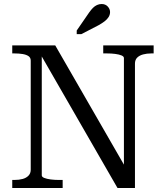

<svg xmlns="http://www.w3.org/2000/svg" viewBox="-20 -936 817 956"><path d="M41 0V-40H52Q75 -40 93 -45Q111 -50 122 -61.5Q133 -73 133 -91V-634Q133 -649 122 -656.5Q111 -664 92.5 -667Q74 -670 52 -670H41V-710H255L611 -92L597 -88V-647Q597 -655 585 -660Q573 -665 554 -667.5Q535 -670 513 -670H494V-710H745V-670H733Q711 -670 692.5 -665Q674 -660 663 -649Q652 -638 652 -619V0H565L174 -679L188 -683V-63Q188 -55 200.5 -50Q213 -45 232.5 -42.5Q252 -40 273 -40H292V0ZM424 -874 362 -784V-766H385L470 -810Q488 -820 501 -830Q514 -840 521 -851.5Q528 -863 528 -876Q528 -891 516.5 -903.5Q505 -916 486 -916Q474 -916 463 -911Q452 -906 443 -897Q434 -888 424 -874Z"/></svg>

Font: Roboto Serif 72pt
Style: Regular
Weight: 400
Designer: Greg Gazdowicz
Foundry: Commercial Type
Version: Version 1.008